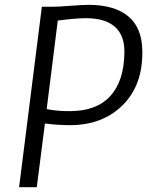

<svg xmlns="http://www.w3.org/2000/svg" viewBox="-20 -775 616 795"><path d="M59.1 0 153.3 -747.1H196.3Q223.1 -747.1 271.5 -751Q319.8 -754.9 346.2 -754.9Q453.6 -754.9 510.7 -707.8Q567.9 -660.6 569.3 -564.9Q571.8 -423.3 488.5 -340.1Q405.3 -256.8 269.5 -256.8Q217.3 -256.8 166 -263.7L132.3 0ZM173.3 -323.2Q220.2 -314 272 -314.9Q380.9 -315.4 437.3 -377.9Q493.7 -440.4 495.1 -558.1Q496.1 -627.9 456.1 -663.8Q416 -699.7 335 -699.7Q295.4 -699.7 219.2 -689.9Z"/></svg>

Font: HaufeMerriweatherSansLt
Style: Italic
Weight: 300
Designer: Eben Sorkin ( eben@eyebytes.com )
Foundry: Eben Sorkin
Version: Version 1.56